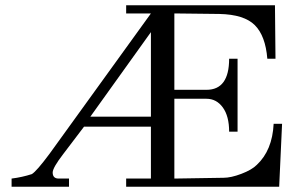

<svg xmlns="http://www.w3.org/2000/svg" viewBox="-20 -709 1125 729"><path d="M1019 -239H1051L1040 0H459V-31H553V-228H299L220 -124Q180 -72 180 -54Q180 -31 203 -31H242V0H24V-31Q64 -36 101 -48Q119 -59 168 -125L553 -658H459V-689H1024L1026 -486H995Q988 -573 947.5 -613.5Q907 -654 813 -656L642 -658V-368H764Q850 -368 850 -486H882V-209H850Q850 -268 826 -301Q802 -334 764 -334H642V-31L829 -34Q857 -34 896.5 -49Q936 -64 955 -83Q1014 -138 1019 -239ZM323 -266H553V-587Z"/></svg>

Font: GFS Didot
Style: Regular
Weight: 400
Designer: Takis Katsoulidis and George D. Matthiopoulos
Foundry: Takis Katsoulidis and George D. Matthiopoulos
Version: Version 1.0